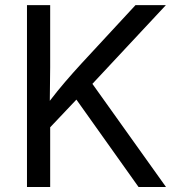

<svg xmlns="http://www.w3.org/2000/svg" viewBox="-20 -748 712 768"><path d="M87.9 0V-727.5H180.7V-478.5L179.2 -344.7Q209.5 -384.3 240.5 -420.4Q271.5 -456.5 304.7 -492.7L522 -727.5H643.6L349.6 -412.6L644 0H534.2L285.6 -349.6L180.7 -238.8V0Z"/></svg>

Font: Inter
Style: Regular
Weight: 400
Designer: Rasmus Andersson
Foundry: rsms
Version: Version 4.001;git-9221beed3